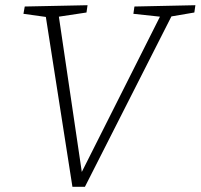

<svg xmlns="http://www.w3.org/2000/svg" viewBox="-20 -715 770 737"><path d="M496 -690 730 -695 726 -667 638 -652 306 2H258L156 -650L70 -662L75 -690L316 -695L312 -667L206 -651L294 -55L594 -651L492 -662Z"/></svg>

Font: Bitter Pro Light
Style: Italic
Weight: 300
Italic angle: -9°
Designer: Sol Matas, and Bitter project Authors
Foundry: Sol Matas
Version: Version 1.010